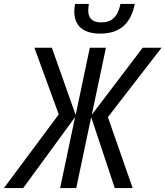

<svg xmlns="http://www.w3.org/2000/svg" viewBox="-77 -957 842 977"><path d="M433 -786C535 -786 589 -839 609 -937H536C522 -869 490 -843 438 -843C391 -843 372 -866 372 -904C372 -915 374 -925 375 -937H305C303 -927 301 -911 301 -899C301 -831 340 -786 433 -786ZM-57 0H41L305 -361L229 0H311L387 -361L507 0H598L472 -361L745 -714H649L390 -373L462 -714H380L308 -372L187 -714H98L222 -375Z"/></svg>

Font: Noto Sans Display SemiCondensed
Style: Italic
Weight: 400
Width: 4
Italic angle: -12°
Designer: Monotype Design Team
Foundry: Monotype Imaging Inc.
Version: Version 1.900